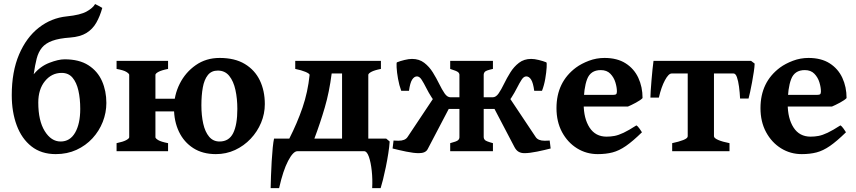

<svg xmlns="http://www.w3.org/2000/svg" viewBox="-20 -760 4304 965"><path d="M494.1 -720.2Q482.4 -678.2 464.1 -646Q445.8 -613.8 414.8 -594.5Q383.8 -575.2 333 -571.3Q276.4 -567.4 242.7 -554.9Q209 -542.5 190.9 -520.5Q172.9 -498.5 164.3 -465.3Q155.8 -432.1 149.4 -386.7Q182.6 -426.8 228 -444.3Q273.4 -461.9 304.7 -461.9Q377.9 -461.9 424.3 -432.1Q470.7 -402.3 492.7 -352.5Q514.6 -302.7 514.6 -242.7Q514.6 -193.8 496.6 -147.7Q478.5 -101.6 444.8 -64.9Q411.1 -28.3 364.3 -6.8Q317.4 14.6 260.3 14.6Q187.5 14.6 138.2 -24.2Q88.9 -63 64 -130.1Q39.1 -197.3 39.1 -281.7Q39.1 -399.9 75.7 -485.8Q112.3 -571.8 175 -620.8Q237.8 -669.9 315.9 -677.7Q384.3 -684.6 415.8 -702.4Q447.3 -720.2 458 -739.7Q462.9 -737.8 476.6 -730.2Q490.2 -722.7 494.1 -720.2ZM383.3 -212.4Q383.3 -264.2 374 -304.9Q364.7 -345.7 344.5 -369.6Q324.2 -393.6 290 -393.6Q239.7 -393.6 206.1 -352.5Q172.4 -311.5 172.4 -244.6Q172.4 -153.3 204.8 -101.1Q237.3 -48.8 284.7 -48.8Q332 -48.8 357.7 -93.5Q383.3 -138.2 383.3 -212.4Z M565.9 0V-40.5Q599.1 -47.4 614.3 -55.7Q629.4 -64 629.4 -70.3V-383.8Q629.4 -389.6 615.5 -398.4Q601.6 -407.2 565.9 -413.6V-454.1H824.7V-413.6Q792 -407.2 776.6 -398.9Q761.2 -390.6 761.2 -383.8V-70.3Q761.2 -64.5 775.1 -55.9Q789.1 -47.4 824.7 -40.5V0ZM1064.9 14.6Q998.5 14.6 951.4 -15.6Q904.3 -45.9 879.4 -98.1Q854.5 -150.4 854.5 -216.8Q854.5 -281.7 883.3 -339.1Q912.1 -396.5 963.9 -432.6Q1015.6 -468.8 1084 -468.8Q1160.2 -468.8 1210.4 -438.5Q1260.7 -408.2 1285.9 -356Q1311 -303.7 1311 -236.8Q1311 -188 1292.2 -143.1Q1273.4 -98.1 1239.7 -62.5Q1206.1 -26.9 1161.4 -6.1Q1116.7 14.6 1064.9 14.6ZM1074.7 -405.3Q1042.5 -405.3 1024.4 -382.3Q1006.3 -359.4 999.3 -320.1Q992.2 -280.8 992.2 -231Q992.2 -179.7 1001.5 -138.4Q1010.7 -97.2 1031 -73Q1051.3 -48.8 1083.5 -48.8Q1130.9 -48.8 1151.9 -90.8Q1172.9 -132.8 1172.9 -212.4Q1172.9 -264.2 1163.3 -307.9Q1153.8 -351.6 1132.3 -378.4Q1110.8 -405.3 1074.7 -405.3ZM714.4 -200.2V-263.7H916V-200.2Z M1920.9 -63.5 1938.5 -48.8Q1937 -22.9 1931.6 11Q1926.3 44.9 1919.2 79.6Q1912.1 114.3 1905 142.6Q1897.9 170.9 1893.1 185.5H1850.6Q1853 141.1 1848.4 98.4Q1843.8 55.7 1834 27.8Q1824.2 0 1810.5 0H1474.6Q1453.6 0 1428.2 48.3Q1402.8 96.7 1382.8 185.5H1340.3Q1340.8 160.6 1342 124.5Q1343.3 88.4 1345.5 50.5Q1347.7 12.7 1350.8 -18.1Q1354 -48.8 1357.4 -63.5H1434.1Q1473.6 -141.1 1500.5 -219.2Q1527.3 -297.4 1536.1 -383.8Q1535.6 -390.1 1515.6 -398.7Q1495.6 -407.2 1463.9 -413.6V-454.1H1894.5V-413.6Q1861.8 -407.2 1846.4 -398.9Q1831.1 -390.6 1831.1 -383.8V-63.5ZM1699.2 -63.5V-390.6H1647Q1635.3 -297.9 1612.3 -219.5Q1589.4 -141.1 1560.1 -63.5Z M2411.1 -70.3Q2411.1 -63 2417 -56.4Q2422.9 -49.8 2457.5 -40.5V0H2242.7V-40.5Q2274.9 -48.8 2282 -55.2Q2289.1 -61.5 2289.1 -70.3V-383.8Q2289.1 -391.1 2282.5 -397.2Q2275.9 -403.3 2242.7 -413.6V-454.1H2457.5V-413.6Q2423.3 -406.2 2417.2 -399.4Q2411.1 -392.6 2411.1 -383.8ZM2665 -303.7Q2659.7 -343.8 2649.4 -359.9Q2639.2 -376 2625 -376Q2612.3 -376 2601.6 -359.4Q2590.8 -342.8 2578.6 -318.6Q2566.4 -294.4 2550.8 -270Q2535.2 -245.6 2513.7 -229Q2492.2 -212.4 2462.4 -212.4H2387.7V-271H2456.1Q2472.7 -271 2486.1 -290.5Q2499.5 -310.1 2513.4 -338.9Q2527.3 -367.7 2545.2 -396.2Q2563 -424.8 2588.4 -444.3Q2613.8 -463.9 2649.9 -463.9Q2666 -463.9 2688 -458.5Q2710 -453.1 2725.6 -446.8Q2729 -445.8 2727.5 -421.4Q2726.1 -397 2720.5 -364Q2714.8 -331.1 2704.1 -303.7ZM2615.7 9.8Q2599.1 9.8 2586.9 2.9Q2574.7 -3.9 2565.9 -20.5L2459 -224.6L2544.4 -263.2L2672.4 -71.3Q2684.6 -52.7 2717.3 -52.7Q2722.7 -52.7 2729 -53Q2735.4 -53.2 2742.7 -53.7L2747.6 -13.7Q2717.8 -5.9 2679.4 2Q2641.1 9.8 2615.7 9.8ZM1996.6 -303.7Q1986.3 -331.1 1980.5 -364Q1974.6 -397 1973.4 -421.4Q1972.2 -445.8 1975.1 -446.8Q1990.7 -453.1 2012.7 -458.5Q2034.7 -463.9 2050.8 -463.9Q2086.9 -463.9 2112.3 -444.3Q2137.7 -424.8 2155.5 -396Q2173.3 -367.2 2187.3 -338.6Q2201.2 -310.1 2214.6 -290.5Q2228 -271 2244.6 -271H2313V-212.4H2238.3Q2208.5 -212.4 2187 -229Q2165.5 -245.6 2149.9 -269.8Q2134.3 -293.9 2122.1 -318.4Q2109.9 -342.8 2099.1 -359.4Q2088.4 -376 2075.7 -376Q2062 -376 2051.5 -359.9Q2041 -343.8 2035.6 -303.7ZM1958 -53.7Q1965.3 -53.2 1971.7 -53Q1978 -52.7 1982.9 -52.7Q2016.1 -52.7 2028.3 -71.3L2156.2 -263.2L2241.7 -224.6L2129.4 -10.3Q2119.1 9.8 2085 9.8Q2059.6 9.8 2021.5 2Q1983.4 -5.9 1953.1 -13.7Z M3209.5 -267.1Q3200.7 -257.3 3176.3 -244.1Q3151.9 -231 3136.2 -224.6H2836.4L2837.4 -283.2H3062Q3073.2 -283.2 3076.9 -286.9Q3080.6 -290.5 3080.6 -300.8Q3080.6 -320.8 3073 -345.9Q3065.4 -371.1 3047.6 -389.4Q3029.8 -407.7 2999.5 -407.7Q2948.2 -407.7 2930.9 -362.1Q2913.6 -316.4 2913.6 -237.8Q2913.6 -164.6 2943.1 -118.9Q2972.7 -73.2 3028.8 -73.2Q3049.3 -73.2 3068.8 -76.9Q3088.4 -80.6 3114.3 -92.8Q3140.1 -105 3178.7 -129.9Q3185.1 -126.5 3194.8 -112.8Q3204.6 -99.1 3206.5 -95.2Q3160.6 -50.3 3126 -26.4Q3091.3 -2.4 3058.3 6.1Q3025.4 14.6 2984.4 14.6Q2927.2 14.6 2880.1 -14.6Q2833 -43.9 2804.9 -95.9Q2776.9 -147.9 2776.9 -216.8Q2776.9 -347.2 2875 -420.4Q2902.3 -440.4 2939.9 -454.6Q2977.5 -468.8 3018.1 -468.8Q3082 -468.8 3124.5 -441.7Q3167 -414.6 3188.2 -368.9Q3209.5 -323.2 3209.5 -267.1Z M3772.9 -440.4Q3772.5 -423.8 3768.6 -398.4Q3764.6 -373 3759.8 -346.2Q3754.9 -319.3 3750 -297.1Q3745.1 -274.9 3742.2 -264.6H3699.7Q3698.2 -295.4 3694.3 -324.5Q3690.4 -353.5 3683.8 -372.1Q3677.2 -390.6 3667 -390.6H3516.1L3527.8 -454.1H3754.9ZM3355.5 -390.6Q3340.3 -390.6 3322 -356.7Q3303.7 -322.8 3291.5 -269.5H3249Q3249 -280.3 3250.5 -303.7Q3252 -327.1 3254.4 -355.7Q3256.8 -384.3 3259.5 -410.9Q3262.2 -437.5 3264.6 -454.1H3512.7L3475.6 -390.6ZM3358.4 0V-40.5Q3391.6 -47.4 3414.1 -56.2Q3436.5 -64.9 3436.5 -75.2V-403.3Q3436.5 -409.2 3422.6 -411.1Q3408.7 -413.1 3373 -413.6V-454.1H3631.8V-413.6Q3599.1 -413.1 3583.7 -411.6Q3568.4 -410.2 3568.4 -403.3V-75.2Q3568.4 -65.9 3589.6 -56.6Q3610.8 -47.4 3646.5 -40.5V0Z M4234.9 -267.1Q4226.1 -257.3 4201.7 -244.1Q4177.2 -231 4161.6 -224.6H3861.8L3862.8 -283.2H4087.4Q4098.6 -283.2 4102.3 -286.9Q4106 -290.5 4106 -300.8Q4106 -320.8 4098.4 -345.9Q4090.8 -371.1 4073 -389.4Q4055.2 -407.7 4024.9 -407.7Q3973.6 -407.7 3956.3 -362.1Q3939 -316.4 3939 -237.8Q3939 -164.6 3968.5 -118.9Q3998 -73.2 4054.2 -73.2Q4074.7 -73.2 4094.2 -76.9Q4113.8 -80.6 4139.6 -92.8Q4165.5 -105 4204.1 -129.9Q4210.4 -126.5 4220.2 -112.8Q4230 -99.1 4231.9 -95.2Q4186 -50.3 4151.4 -26.4Q4116.7 -2.4 4083.7 6.1Q4050.8 14.6 4009.8 14.6Q3952.6 14.6 3905.5 -14.6Q3858.4 -43.9 3830.3 -95.9Q3802.2 -147.9 3802.2 -216.8Q3802.2 -347.2 3900.4 -420.4Q3927.7 -440.4 3965.3 -454.6Q4002.9 -468.8 4043.5 -468.8Q4107.4 -468.8 4149.9 -441.7Q4192.4 -414.6 4213.6 -368.9Q4234.9 -323.2 4234.9 -267.1Z"/></svg>

Font: Gentium Book Plus
Style: Bold
Weight: 700
Designer: Victor Gaultney, Annie Olsen, Iska Routamaa, Becca Hirsbrunner
Foundry: SIL International
Version: Version 6.101